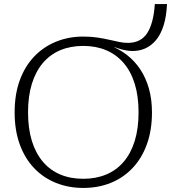

<svg xmlns="http://www.w3.org/2000/svg" viewBox="-20 -908 853 945"><path d="M390 -28Q452 -28 502.5 -49Q553 -70 588.5 -111.5Q624 -153 643 -214Q662 -275 662 -355Q662 -435 643 -496Q624 -557 588 -598.5Q552 -640 502 -661Q452 -682 390 -682Q327 -682 277 -661Q227 -640 191.5 -598.5Q156 -557 137 -496Q118 -435 118 -355Q118 -275 137 -214Q156 -153 191.5 -111.5Q227 -70 277 -49Q327 -28 390 -28ZM544 -662 514 -687Q564 -669 603.5 -638.5Q643 -608 670.5 -566.5Q698 -525 713 -472Q728 -419 728 -355Q728 -267 703 -198Q678 -129 632.5 -81Q587 -33 525.5 -8Q464 17 390 17Q317 17 255 -8Q193 -33 147.5 -81Q102 -129 77 -198Q52 -267 52 -355Q52 -443 77 -512Q102 -581 147.5 -629Q193 -677 255 -702.5Q317 -728 390 -728Q429 -728 461 -723Q493 -718 519 -712Q545 -706 567 -701.5Q589 -697 609 -697Q641 -697 665 -709Q689 -721 704.5 -745Q720 -769 729.5 -805Q739 -841 742 -888H802Q799 -825 784.5 -780.5Q770 -736 746.5 -709Q723 -682 694.5 -669.5Q666 -657 633 -657Q619 -657 603.5 -659.5Q588 -662 572.5 -666.5Q557 -671 540.5 -677Q524 -683 506 -690L544 -686Z"/></svg>

Font: Roboto Serif ExtraLight
Style: Regular
Weight: 250
Version: Version 1.007